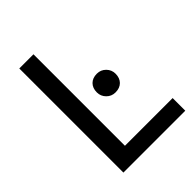

<svg xmlns="http://www.w3.org/2000/svg" viewBox="-201 -806 913 913"><g transform="rotate(-45 255.5 -350.0)"><path d="M505.9 -85V0H89.8V-700.2H185.1V-85ZM333 -295.9Q306.6 -295.9 288.3 -314.5Q270 -333 270 -358.9Q270 -387.7 286.9 -404.8Q303.7 -421.9 333 -421.9Q359.4 -421.9 377.7 -403.3Q396 -384.8 396 -358.9Q396 -330.1 379.2 -313Q362.3 -295.9 333 -295.9Z"/></g></svg>

Font: ABeeZee
Style: Regular
Weight: 400
Designer: Anja Meiners
Foundry: Anja Meiners
Version: Version 1.002